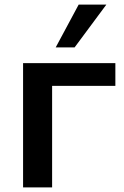

<svg xmlns="http://www.w3.org/2000/svg" viewBox="-20 -813 537 833"><path d="M80.1 0V-539.1H480.5V-440.4H206.1V0ZM221.7 -607.4 321.3 -793H441.4L303.7 -607.4Z"/></svg>

Font: Min Sans SemiBold
Style: Regular
Weight: 600
Designer: Jinseong-Kim, NotoSansCJK, Nunito
Foundry: Jinseong-Kim
Version: Version 1.400;Glyphs 3.1.2 (3151)